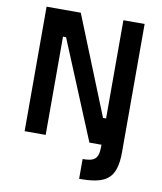

<svg xmlns="http://www.w3.org/2000/svg" viewBox="-96 -769 889 1051"><g transform="rotate(10 349.0 -243.5)"><path d="M77 0H194V-546H211L437 0H504V13C504 82 477 95 416 95V205C560 205 622 174 622 21V0V-692H504V-146H487L267 -692H77Z"/></g></svg>

Font: TitilliumText22L
Style: 800 wt
Weight: 800
Designer: Campivisivi
Foundry: Campivisivi
Version: 1.000